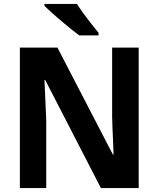

<svg xmlns="http://www.w3.org/2000/svg" viewBox="-20 -956 806 976"><path d="M371 -936H206V-926C243 -889 335 -811 383 -776H481V-789C451 -826 399 -891 371 -936ZM685 0V-714H550V-365C551 -300 556 -230 557 -170H554L272 -714H81V0H215V-346C213 -415 208 -484 206 -549H210L493 0Z"/></svg>

Font: Noto Sans Display
Style: Bold
Weight: 700
Designer: Monotype Design Team
Foundry: Monotype Imaging Inc.
Version: Version 1.900